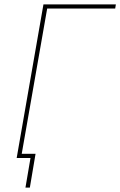

<svg xmlns="http://www.w3.org/2000/svg" viewBox="-20 -720 548 875"><path d="M56 0H119L96 135H116L142 -19H79L195 -681H505L508 -700H178Z"/></svg>

Font: Fixel Text 20240404 Thin
Style: Italic
Weight: 100
Width: 4
Italic angle: -10°
Designer: AlfaBravo + MacPaw
Foundry: Kyrylo Tkachov, Marchela Mozhyna, Serhii Makarenko, Maria Weinstein, Zakhar Kryvoshyya
Version: Version 1.211;Glyphs 3.2 (3225)